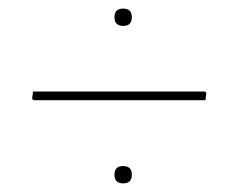

<svg xmlns="http://www.w3.org/2000/svg" viewBox="-20 -491 520 443"><path d="M244.1 -451.2Q244.1 -471.2 264.2 -471.2Q284.2 -471.2 284.2 -451.2Q284.2 -431.2 264.2 -431.2Q244.1 -431.2 244.1 -451.2ZM454.1 -259.8H57.1L54.2 -263.2L56.2 -279.8H453.1L456.1 -276.9ZM244.1 -87.9Q244.1 -107.9 264.2 -107.9Q284.2 -107.9 284.2 -87.9Q284.2 -67.9 264.2 -67.9Q244.1 -67.9 244.1 -87.9Z"/></svg>

Font: Datalegreya
Style: Thin
Weight: 250
Designer: Figs Lab
Foundry: Figs Lab
Version: Version 1.002;PS 001.002;hotconv 1.0.70;makeotf.lib2.5.58329